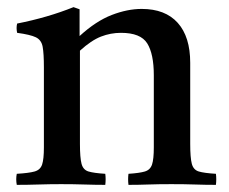

<svg xmlns="http://www.w3.org/2000/svg" viewBox="-20 -517 643 538"><path d="M340 1Q338 -15 340 -30Q371 -32 386 -36.5Q401 -41 406 -56Q411 -71 411 -104V-306Q411 -366 392.5 -395.5Q374 -425 319 -425Q290 -425 263 -414.5Q236 -404 204 -375V-114Q204 -75 208.5 -58Q213 -41 228 -36.5Q243 -32 275 -30Q277 -15 275 1Q247 1 216.5 0Q186 -1 151 -1Q119 -1 88 0Q57 1 27 1Q24 -15 27 -30Q61 -32 77 -36.5Q93 -41 98 -56Q103 -71 103 -104V-328Q103 -367 99.5 -386Q96 -405 80.5 -412.5Q65 -420 28 -425Q25 -439 28 -451Q114 -468 186 -497L203 -491V-416Q249 -458 293 -475Q337 -492 377 -492Q443 -492 478 -453Q513 -414 513 -341V-114Q513 -75 517.5 -58Q522 -41 537 -36.5Q552 -32 585 -30Q587 -15 585 1Q555 1 526.5 0Q498 -1 460 -1Q423 -1 395.5 0Q368 1 340 1Z"/></svg>

Font: Tiro Gurmukhi
Style: Regular
Weight: 400
Designer: Gurmukhi: John Hudson & Fiona Ross. Latin: John Hudson.
Foundry: Tiro Typeworks Ltd.
Version: Version 1.52